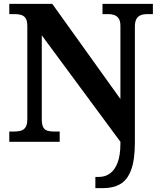

<svg xmlns="http://www.w3.org/2000/svg" viewBox="-20 -734 828 994"><path d="M473.7 240V182H491.8Q523.8 182 548.9 164.3Q574 146.7 588.7 108.5Q603.4 70.3 603.4 9V0L196.3 -551.1V-118.1Q196.3 -90 203.5 -75.9Q210.8 -61.9 225.1 -57.4Q239.5 -53 258.6 -53H289V0H28.1V-53H52.7Q72.8 -53 88.4 -57.4Q104 -61.9 112.7 -75.9Q121.4 -90 121.4 -118.1V-599.9Q121.4 -627 112.5 -639.8Q103.6 -652.6 89.2 -656.8Q74.7 -661 58 -661H28.1V-714H250.6L603.4 -221.4V-599.9Q603.4 -624.7 594.8 -637.8Q586.2 -650.8 572.3 -655.9Q558.4 -661 541.1 -661H510.7V-714H771.5V-661H741.1Q723.2 -661 708.8 -655.4Q694.5 -649.8 686.4 -636Q678.3 -622.1 678.3 -595.9V3.4Q678.3 92.4 659.3 144.5Q640.2 196.7 603.8 218.3Q567.4 240 513.5 240Z"/></svg>

Font: Noto Serif Lao
Style: Regular
Weight: 400
Designer: Monotype Design Team
Foundry: Monotype Imaging Inc.
Version: Version 2.003